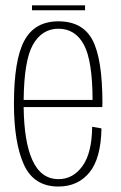

<svg xmlns="http://www.w3.org/2000/svg" viewBox="-20 -678 441 702"><path d="M193.5 4Q103.5 4 67.2 -76.5Q31 -157 31 -299Q31 -459 69 -529.5Q107 -600 193.5 -600Q282.5 -600 318.5 -531Q354.5 -462 354.5 -301Q354.5 -293.5 354 -286.5H66.5Q68 -160 98 -93.5Q129.5 -23 194 -23Q247 -23 281.5 -70.8Q316 -118.5 317 -214.5L351 -208.5Q349 -98.5 306.8 -47.2Q264.5 4 193.5 4ZM66.5 -312.5H318.5Q318 -456 287 -514Q255.5 -573 193.5 -573Q133 -573 99.5 -513Q68 -455.5 66.5 -312.5ZM97 -640.5V-658.5H291V-640.5Z"/></svg>

Font: Anybody ExtraLight
Style: Regular
Weight: 200
Designer: Tyler Finck
Foundry: Etcetera Type Company
Version: Version 1.010; ttfautohint (v1.8.3) -l 8 -r 50 -G 200 -x 14 